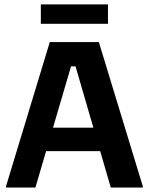

<svg xmlns="http://www.w3.org/2000/svg" viewBox="-20 -838 665 858"><path d="M138.3 0H6.7V-5L202.5 -650H421.7L618.3 -5V0H475L317.5 -541.7H297.5ZM445.8 -162.5H169.2L198.3 -267.5H416.7ZM462.5 -731.7H162.5V-818.3H462.5Z"/></svg>

Font: Familjen Grotesk Variable
Style: Regular
Weight: 400
Designer: Anders Wikstroem, Jonas Baeckman, Matilda Gysing, Kristian Moeller
Foundry: Familjen STHLM AB
Version: Version 2.000